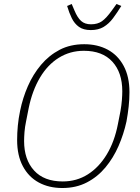

<svg xmlns="http://www.w3.org/2000/svg" viewBox="-20 -932 703 964"><path d="M293 12Q226 12 175 -15.5Q124 -43 95 -97Q66 -151 66 -229Q66 -264 69.5 -301Q73 -338 81 -376Q94 -440 120 -499.5Q146 -559 186 -606.5Q226 -654 279.5 -682Q333 -710 403 -710Q470 -710 521 -682.5Q572 -655 601 -601Q630 -547 630 -469Q630 -434 626 -397Q622 -360 615 -322Q601 -258 575 -198.5Q549 -139 509.5 -91.5Q470 -44 416 -16Q362 12 293 12ZM295 -21Q365 -21 421 -56.5Q477 -92 516 -156.5Q555 -221 572 -309L585 -375Q590 -404 592 -429.5Q594 -455 594 -474Q594 -568 544 -622.5Q494 -677 401 -677Q332 -677 275.5 -642Q219 -607 180.5 -542Q142 -477 124 -389L111 -323Q105 -295 103 -269Q101 -243 101 -224Q101 -131 151 -76Q201 -21 295 -21ZM436 -781Q399 -781 376.5 -797Q354 -813 340.5 -840.5Q327 -868 317 -902L340 -912L354 -879Q369 -843 387.5 -826.5Q406 -810 437 -810Q470 -810 492 -825.5Q514 -841 542 -880L565 -912L589 -902Q568 -868 547.5 -840.5Q527 -813 500.5 -797Q474 -781 436 -781Z"/></svg>

Font: IBM Plex Sans ExtraLight
Style: Italic
Weight: 250
Italic angle: -11.31°
Designer: Mike Abbink, Paul van der Laan, Pieter van Rosmalen
Foundry: Bold Monday
Version: Version 3.201